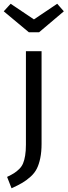

<svg xmlns="http://www.w3.org/2000/svg" viewBox="-43 -801 363 1031"><path d="M264.2 -780.8 299.8 -740.2 167 -627.9H111.8L-22.9 -740.2L14.2 -780.8L139.2 -696.8ZM180.2 -525.9V-28.8Q180.2 14.6 173.3 47.9Q166.5 81.1 154.8 104.5Q143.1 127.9 121.8 147.2Q100.6 166.5 77.6 180.2Q54.7 193.8 19 210L-4.9 148.9Q18.6 137.7 32.5 128.9Q46.4 120.1 60.1 106.7Q73.7 93.3 80.8 76.4Q87.9 59.6 92 34.7Q96.2 9.8 96.2 -23.9V-525.9Z"/></svg>

Font: Fira Sans Book
Style: Regular
Weight: 350
Designer: Carrois Corporate & Edenspiekermann AG
Foundry: Carrois Corporate GbR & Edenspiekermann AG
Version: Version 4.203;PS 004.203;hotconv 1.0.88;makeotf.lib2.5.64775